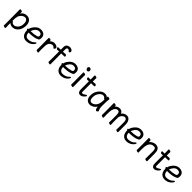

<svg xmlns="http://www.w3.org/2000/svg" viewBox="609 -2912 5288 5288"><g transform="rotate(45 3253.0 -268.0)"><path d="M444 -272Q444 -371 393 -405Q371 -420 339 -420Q307 -420 270.5 -398.5Q234 -377 203 -332Q172 -287 166 -209Q163 -167 163 -111L162 -110Q162 -109 164 -109Q178 -109 195 -84Q220 -47 276 -47Q332 -47 388 -109Q444 -171 444 -272ZM145 178Q126 178 105 169.5Q84 161 84 144L86 55Q86 -421 83 -472Q83 -488 107 -488Q126 -488 147.5 -479.5Q169 -471 169 -454L166 -393Q195 -442 243 -467Q291 -492 347 -492Q425 -492 474.5 -437Q524 -382 524 -287Q524 -193 492 -124.5Q460 -56 404.5 -16.5Q349 23 279 23Q243 23 206.5 5.5Q170 -12 164 -20V56L169 162Q169 178 145 178Z M727 -258Q838 -258 932 -284Q966 -294 975.5 -305.5Q985 -317 985 -341Q985 -422 890 -422Q824 -422 775.5 -366Q727 -310 715 -258ZM816 24Q763 24 720 -2Q628 -59 628 -206Q607 -222 607 -241Q607 -260 632 -260H636Q650 -337 722.5 -414.5Q795 -492 891 -492Q955 -492 993 -469Q1063 -428 1063 -340Q1063 -305 1057 -283.5Q1051 -262 1030 -249Q1009 -236 963 -221Q862 -190 705 -190Q705 -123 737 -85Q769 -47 823 -47Q946 -47 1023 -129Q1037 -146 1050 -146Q1066 -146 1066 -130Q1066 -117 1051 -93Q1036 -69 1005 -42Q930 24 816 24Z M1262 16Q1243 16 1222 7.5Q1201 -1 1201 -18L1203 -106Q1203 -367 1200 -474Q1200 -490 1224 -490Q1243 -490 1264 -481.5Q1285 -473 1285 -458Q1285 -436 1284 -428Q1295 -444 1330 -467Q1368 -492 1411 -492Q1453 -492 1480 -481.5Q1507 -471 1525 -456Q1543 -441 1543 -424Q1543 -408 1530 -388Q1517 -368 1504 -368Q1490 -368 1482 -381Q1473 -398 1453 -406.5Q1433 -415 1419 -415Q1379 -415 1345 -390Q1295 -354 1285 -265Q1281 -230 1281 -106L1286 0Q1286 16 1262 16Z M1725 17Q1706 17 1685 8.5Q1664 0 1664 -17L1666 -116V-417L1595 -413Q1579 -413 1567.5 -430Q1556 -447 1556 -463Q1556 -482 1574 -482Q1648 -482 1666 -483V-589Q1666 -668 1730 -699Q1760 -714 1794 -714Q1828 -714 1853.5 -702.5Q1879 -691 1892.5 -675Q1906 -659 1906 -644Q1906 -629 1894.5 -611.5Q1883 -594 1871 -594Q1858 -594 1849 -608Q1831 -641 1789 -641Q1772 -641 1759 -628Q1746 -615 1746 -585V-485Q1750 -485 1761.5 -486Q1773 -487 1790.5 -488Q1808 -489 1824 -490.5Q1840 -492 1848 -492Q1864 -492 1875 -475Q1886 -458 1886 -442Q1886 -422 1868 -422Q1804 -422 1746 -420Q1746 -105 1749 1Q1749 17 1725 17Z M2070 -258Q2181 -258 2275 -284Q2309 -294 2318.5 -305.5Q2328 -317 2328 -341Q2328 -422 2233 -422Q2167 -422 2118.5 -366Q2070 -310 2058 -258ZM2159 24Q2106 24 2063 -2Q1971 -59 1971 -206Q1950 -222 1950 -241Q1950 -260 1975 -260H1979Q1993 -337 2065.5 -414.5Q2138 -492 2234 -492Q2298 -492 2336 -469Q2406 -428 2406 -340Q2406 -305 2400 -283.5Q2394 -262 2373 -249Q2352 -236 2306 -221Q2205 -190 2048 -190Q2048 -123 2080 -85Q2112 -47 2166 -47Q2289 -47 2366 -129Q2380 -146 2393 -146Q2409 -146 2409 -130Q2409 -117 2394 -93Q2379 -69 2348 -42Q2273 24 2159 24Z M2610 16Q2591 16 2569 7.5Q2547 -1 2547 -17L2549 -105Q2549 -368 2546 -475Q2546 -490 2570 -490Q2589 -490 2610.5 -481.5Q2632 -473 2632 -457L2630 -368Q2630 -105 2633 1Q2633 16 2610 16ZM2533 -650Q2533 -672 2547 -688Q2561 -704 2586 -704Q2610 -704 2627 -682Q2644 -660 2644 -638Q2644 -615 2629.5 -599.5Q2615 -584 2591 -584Q2567 -584 2550 -605.5Q2533 -627 2533 -650Z M2925 24Q2828 24 2828 -110V-418L2768 -414Q2751 -414 2740.5 -431Q2730 -448 2730 -464Q2730 -483 2747 -483H2828Q2828 -556 2826 -635Q2826 -651 2850 -651Q2869 -651 2889.5 -642.5Q2910 -634 2910 -617Q2908 -552 2908 -486Q2954 -488 3006 -493Q3023 -493 3034 -476Q3045 -459 3045 -443Q3045 -423 3028 -423Q2980 -423 2908 -421V-108Q2908 -70 2913.5 -61Q2919 -52 2935 -52Q2975 -52 3027 -92Q3046 -106 3058 -106Q3074 -106 3074 -90Q3074 -66 3027 -22Q2975 24 2925 24Z M3301 -48Q3343 -48 3384 -79Q3486 -153 3486 -330L3487 -365H3478Q3469 -365 3464 -372Q3435 -422 3379 -422Q3322 -422 3266.5 -352Q3211 -282 3211 -180Q3211 -48 3301 -48ZM3298 24Q3222 24 3176.5 -27.5Q3131 -79 3131 -175Q3131 -302 3209 -397Q3287 -492 3384 -492Q3466 -492 3488 -446V-475Q3488 -491 3513 -491Q3533 -491 3554.5 -483Q3576 -475 3576 -458Q3563 -368 3563 -195Q3563 -92 3597 -38Q3600 -32 3600 -25Q3600 -16 3585 1.5Q3570 19 3551 19Q3505 19 3492 -98Q3464 -44 3410 -10Q3356 24 3298 24Z M4365 17Q4346 17 4325 8.5Q4304 0 4304 -17L4308 -105V-293Q4308 -420 4230 -420Q4202 -420 4171.5 -399Q4141 -378 4120.5 -343Q4100 -308 4100 -268V-105L4105 1Q4105 17 4081 17Q4062 17 4041.5 8.5Q4021 0 4021 -17L4025 -105V-293Q4025 -420 3957 -420Q3908 -420 3871 -376Q3825 -320 3822 -210L3819 -105L3824 1Q3824 17 3800 17Q3781 17 3760 8.5Q3739 0 3739 -17L3741 -105Q3741 -356 3738 -472Q3738 -488 3762 -488Q3781 -488 3802 -479.5Q3823 -471 3823 -455L3822 -424Q3831 -442 3871 -467Q3911 -492 3963 -492Q4015 -492 4045.5 -462.5Q4076 -433 4082 -409Q4102 -443 4145 -467.5Q4188 -492 4238 -492Q4287 -492 4321 -463Q4386 -408 4386 -297Q4386 -105 4389 1Q4389 17 4365 17Z M4627 -258Q4738 -258 4832 -284Q4866 -294 4875.5 -305.5Q4885 -317 4885 -341Q4885 -422 4790 -422Q4724 -422 4675.5 -366Q4627 -310 4615 -258ZM4716 24Q4663 24 4620 -2Q4528 -59 4528 -206Q4507 -222 4507 -241Q4507 -260 4532 -260H4536Q4550 -337 4622.5 -414.5Q4695 -492 4791 -492Q4855 -492 4893 -469Q4963 -428 4963 -340Q4963 -305 4957 -283.5Q4951 -262 4930 -249Q4909 -236 4863 -221Q4762 -190 4605 -190Q4605 -123 4637 -85Q4669 -47 4723 -47Q4846 -47 4923 -129Q4937 -146 4950 -146Q4966 -146 4966 -130Q4966 -117 4951 -93Q4936 -69 4905 -42Q4830 24 4716 24Z M5497 17Q5478 17 5457.5 8.5Q5437 0 5437 -17Q5439 -34 5439 -293Q5439 -351 5424 -384Q5409 -417 5363 -417Q5184 -417 5181 -162L5179 -97Q5179 -59 5182 1Q5182 17 5159 17Q5140 17 5119.5 8.5Q5099 0 5099 -17L5101 -115Q5101 -364 5098 -471Q5098 -487 5122 -487Q5140 -487 5160.5 -478.5Q5181 -470 5181 -453V-439Q5179 -411 5179 -398Q5201 -433 5253.5 -462Q5306 -491 5359 -491Q5455 -491 5490 -425Q5517 -378 5517 -297Q5517 -105 5520 1Q5520 17 5497 17Z M5807 24Q5710 24 5710 -110V-418L5650 -414Q5633 -414 5622.5 -431Q5612 -448 5612 -464Q5612 -483 5629 -483H5710Q5710 -556 5708 -635Q5708 -651 5732 -651Q5751 -651 5771.5 -642.5Q5792 -634 5792 -617Q5790 -552 5790 -486Q5836 -488 5888 -493Q5905 -493 5916 -476Q5927 -459 5927 -443Q5927 -423 5910 -423Q5862 -423 5790 -421V-108Q5790 -70 5795.5 -61Q5801 -52 5817 -52Q5857 -52 5909 -92Q5928 -106 5940 -106Q5956 -106 5956 -90Q5956 -66 5909 -22Q5857 24 5807 24Z M6118 -258Q6229 -258 6323 -284Q6357 -294 6366.5 -305.5Q6376 -317 6376 -341Q6376 -422 6281 -422Q6215 -422 6166.5 -366Q6118 -310 6106 -258ZM6207 24Q6154 24 6111 -2Q6019 -59 6019 -206Q5998 -222 5998 -241Q5998 -260 6023 -260H6027Q6041 -337 6113.5 -414.5Q6186 -492 6282 -492Q6346 -492 6384 -469Q6454 -428 6454 -340Q6454 -305 6448 -283.5Q6442 -262 6421 -249Q6400 -236 6354 -221Q6253 -190 6096 -190Q6096 -123 6128 -85Q6160 -47 6214 -47Q6337 -47 6414 -129Q6428 -146 6441 -146Q6457 -146 6457 -130Q6457 -117 6442 -93Q6427 -69 6396 -42Q6321 24 6207 24Z"/></g></svg>

Font: LXGW WenKai Medium
Style: Regular
Weight: 500
Designer: LXGW / Fontworks Inc.
Foundry: LXGW / Fontworks Inc.
Version: Version 1.501; October 10, 2024